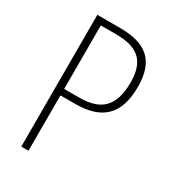

<svg xmlns="http://www.w3.org/2000/svg" viewBox="-175 -808 807 901"><g transform="rotate(30 228.5 -357.0)"><path d="M207 -714H84V0H123V-300H202C346 -300 418 -365 418 -516C418 -658 348 -714 207 -714ZM205 -679C323 -679 378 -634 378 -516C378 -384 318 -335 204 -335H123V-679Z"/></g></svg>

Font: Noto Sans Tamil Condensed ExtraLight
Style: Regular
Weight: 200
Width: 3
Designer: Jelle Bosma - Monotype Design Team
Foundry: Monotype Imaging Inc.
Version: Version 2.004